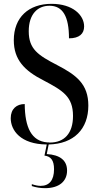

<svg xmlns="http://www.w3.org/2000/svg" viewBox="-20 -744 519 1002"><path d="M215 238C289 238 330 202 330 146C330 93 293 64 224 60L234 10C366 7 441 -71 441 -193C441 -305 379 -352 279 -404C178 -456 130 -488 130 -581C130 -671 177 -714 238 -714C308 -714 340 -658 340 -544C394 -544 419 -568 419 -606C419 -665 360 -724 249 -724C130 -724 52 -654 52 -534C52 -433 107 -375 208 -324C306 -272 361 -241 361 -139C361 -47 315 0 240 0H236V-1H226C145 -8 110 -77 109 -201C67 -201 36 -176 36 -127C36 -64 87 9 224 10L212 68C245 72 262 92 262 139C262 197 237 226 192 226C178 226 164 223 146 217V227C167 234 191 238 215 238Z"/></svg>

Font: Noto Serif Display Condensed Medium
Style: Regular
Weight: 500
Width: 3
Designer: Monotype Design Team
Foundry: Monotype Imaging Inc.
Version: Version 2.009